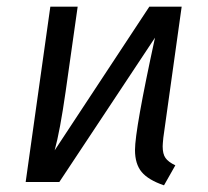

<svg xmlns="http://www.w3.org/2000/svg" viewBox="-20 -546 623 576"><path d="M468 -107Q468 -84 476.5 -72Q485 -60 506 -50L472 10Q425 -6 405 -30Q385 -54 385 -96Q385 -157 445 -433L158 0H57L131 -526H213L177 -272Q160 -153 144 -95L428 -526H525L470 -133Q468 -113 468 -107Z"/></svg>

Font: FiraGO Book
Style: Italic
Weight: 350
Italic angle: -8°
Designer: bBox Type GmbH
Foundry: bBox Type GmbH
Version: Version 1.001